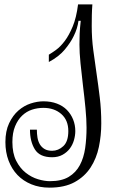

<svg xmlns="http://www.w3.org/2000/svg" viewBox="-20 -840 560 885"><path d="M210 -4.9Q264.2 -4.9 297.1 -24.9Q330.1 -44.9 348.1 -78.9Q366.2 -112.8 372.6 -157.5Q378.9 -202.1 378.9 -251Q378.9 -290 374 -341.1Q369.1 -392.1 362.5 -445.1Q356 -498 351.1 -548.1Q346.2 -598.1 346.2 -634.8Q346.2 -663.1 347.2 -685.1Q348.1 -707 352.1 -744.1H341.8Q336.9 -708 319.8 -673.8Q306.2 -645 279.1 -612.1Q252 -579.1 205.1 -554.2V-587.9Q219.2 -596.2 239 -610.6Q258.8 -625 278.3 -650.9Q297.9 -676.8 314.9 -717.3Q332 -757.8 339.8 -819.8H405.8Q403.8 -793.9 403.3 -770Q402.8 -746.1 402.8 -720.2Q402.8 -663.1 409.9 -609.6Q417 -556.2 425 -501.5Q433.1 -446.8 439.9 -390.4Q446.8 -334 446.8 -271Q446.8 -215.8 435.8 -162.8Q424.8 -109.9 397.5 -67.9Q370.1 -25.9 324 -0.5Q277.8 24.9 208 24.9Q162.1 24.9 124.5 9.5Q86.9 -5.9 60.5 -33.4Q34.2 -61 19.5 -99.6Q4.9 -138.2 4.9 -185.1Q4.9 -235.8 22 -272Q39.1 -308.1 64.9 -330.6Q90.8 -353 121.3 -363Q151.9 -373 180.2 -373Q214.8 -373 242.4 -362.5Q270 -352.1 288.6 -333Q307.1 -314 317.1 -289.1Q327.1 -264.2 327.1 -235.8Q327.1 -215.8 321 -194.3Q314.9 -172.9 302 -155.5Q289.1 -138.2 268.6 -126.7Q248 -115.2 220.2 -115.2Q163.1 -115.2 140.6 -151.6Q118.2 -188 118.2 -242.2H149.9Q149.9 -223.1 152.8 -205.6Q155.8 -188 163.8 -174.6Q171.9 -161.1 185.5 -153.1Q199.2 -145 220.2 -145Q249 -145 272 -166.5Q294.9 -188 294.9 -235.8Q294.9 -286.1 262.5 -314.5Q230 -342.8 180.2 -342.8Q152.8 -342.8 127.4 -334.5Q102.1 -326.2 82 -307.1Q62 -288.1 49.6 -258.1Q37.1 -228 37.1 -185.1Q37.1 -133.8 54.4 -99.4Q71.8 -64.9 98.4 -43.9Q125 -22.9 155 -13.9Q185.1 -4.9 210 -4.9Z"/></svg>

Font: Sevillana
Style: Regular
Weight: 400
Designer: Olga Umpeleva
Foundry: Brownfox
Version: Version 1.001